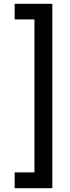

<svg xmlns="http://www.w3.org/2000/svg" viewBox="-20 -831 366 1009"><path d="M255 158H57V75H161V-729H57V-811H255Z"/></svg>

Font: DM Sans 24pt Medium
Style: Regular
Weight: 500
Designer: Colophon Foundry, Jonny Pinhorn
Foundry: Colophon Foundry
Version: Version 4.004;gftools[0.9.30]